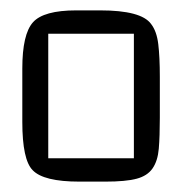

<svg xmlns="http://www.w3.org/2000/svg" viewBox="-20 -770 348 370"><path d="M173 -750Q252 -750 271 -724Q282 -710 285 -685Q288 -660 288 -622V-543Q288 -507 286 -483.5Q284 -460 274 -445.5Q264 -431 243 -425.5Q222 -420 183 -420H133Q64 -420 43 -442Q23 -462 23 -535V-638Q23 -704 43.5 -727Q64 -750 127 -750ZM238 -705H73V-465H238Z"/></svg>

Font: Kelly Slab
Style: Regular
Weight: 400
Designer: Denis Masharov
Foundry: Denis Masharov
Version: Version 1.001